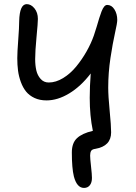

<svg xmlns="http://www.w3.org/2000/svg" viewBox="-20 -732 662 933"><path d="M388.2 181.2Q353.5 181.2 338.9 125Q329.1 85 329.1 8.8Q329.1 -37.1 354 -60.5Q378.9 -84 431.2 -96.2Q416 -169.4 416 -256.8Q416 -311.5 420.9 -375Q372.6 -312 316.4 -278.1Q260.3 -244.1 206.1 -244.1Q172.9 -244.1 147.7 -255.9Q122.6 -267.6 106.9 -286.9Q91.3 -306.2 81.3 -333.5Q71.3 -360.8 67.6 -388.9Q64 -417 64 -449.2Q64 -477.5 68.6 -538.1Q73.2 -598.6 73.2 -628.9Q75.2 -711.9 109.9 -711.9Q130.9 -711.9 147.5 -691.4Q164.1 -670.9 164.1 -640.1Q164.1 -621.6 157.5 -552.5Q150.9 -483.4 150.9 -444.8Q150.9 -414.1 156.5 -389.9Q162.1 -365.7 177.5 -348.4Q192.9 -331.1 216.8 -331.1Q251.5 -331.1 286.6 -352.5Q321.8 -374 350.1 -408.4Q378.4 -442.9 400.4 -481.7Q422.4 -520.5 436 -559.1Q442.4 -577.1 450 -602.8Q457.5 -628.4 462.4 -644.5Q467.3 -660.6 473.6 -676.8Q480 -692.9 486.6 -700.4Q493.2 -708 501 -708Q522.5 -708 536.1 -686.3Q549.8 -664.6 549.8 -634.8Q549.8 -620.1 538.8 -571.5Q527.8 -522.9 516.8 -450.7Q505.9 -378.4 505.9 -306.2Q505.9 -265.6 512.9 -193.6Q520 -121.6 520 -88.9Q520 -22 443.8 -8.8Q427.7 -6.8 422.9 1.2Q418 9.3 418 23.9Q418 38.6 422.4 77.1Q426.8 115.7 426.8 132.8Q426.8 155.3 416.5 168.2Q406.2 181.2 388.2 181.2Z"/></svg>

Font: Shantell Sans Normal
Style: Regular
Weight: 400
Designer: Stephen Nixon, Anya Danilova, Shantell Martin
Foundry: Arrow Type
Version: Version 1.006;[559af2be0]